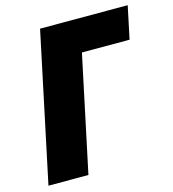

<svg xmlns="http://www.w3.org/2000/svg" viewBox="-107 -802 802 891"><g transform="rotate(-15 294.0 -357.0)"><path d="M16 0H208L326 -557H555L588 -714H167Z"/></g></svg>

Font: Noto Sans UI Black
Style: Italic
Weight: 900
Italic angle: -372°
Designer: Monotype Design Team
Foundry: Monotype Imaging Inc.
Version: Version 1.901